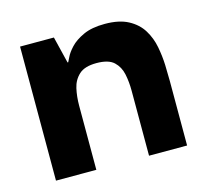

<svg xmlns="http://www.w3.org/2000/svg" viewBox="-70 -491 615 570"><g transform="rotate(-15 238.0 -206.0)"><path d="M36 0V-412H140L160 -330H162Q163 -331 169 -344Q175 -357 189.5 -372.5Q204 -388 230 -400Q256 -412 296 -412Q340 -412 368 -397Q396 -382 411 -357.5Q426 -333 431.5 -304Q437 -275 438 -247.5Q439 -220 439 -199V0H322V-200Q322 -227 317 -251Q312 -275 295.5 -290.5Q279 -306 242 -306Q206 -306 188.5 -290Q171 -274 165.5 -249.5Q160 -225 160 -197V0Z"/></g></svg>

Font: Darker Grotesque Light ExtraBold
Style: Regular
Weight: 800
Version: Version 1.000;gftools[0.9.28]